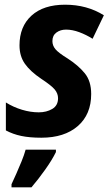

<svg xmlns="http://www.w3.org/2000/svg" viewBox="-20 -576 469 817"><path d="M156 10Q106 10 70.5 2.5Q35 -5 5 -21V-140Q37 -120 73.5 -109Q110 -98 145 -98Q178 -98 202.5 -112.5Q227 -127 227 -158Q227 -178 213 -195Q199 -212 155 -241Q109 -272 86 -304.5Q63 -337 63 -383Q63 -463 114 -509.5Q165 -556 257 -556Q350 -556 422 -511L374 -411Q347 -428 317.5 -439Q288 -450 261 -450Q237 -450 220 -437.5Q203 -425 203 -401Q203 -382 216 -366.5Q229 -351 268 -327Q313 -298 340.5 -264.5Q368 -231 368 -176Q368 -89 311 -39.5Q254 10 156 10ZM29 208Q38 189 49.5 163Q61 137 72 110Q83 83 89 61H218V71Q202 104 172.5 145.5Q143 187 114 221H29Z"/></svg>

Font: Noto Sans SemiCondensed
Style: Bold Italic
Weight: 700
Width: 4
Italic angle: -12°
Designer: Monotype Design Team
Foundry: Monotype Imaging Inc.
Version: Version 2.013; ttfautohint (v1.8.4.7-5d5b)